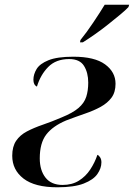

<svg xmlns="http://www.w3.org/2000/svg" viewBox="-20 -786 569 816"><path d="M224 10Q128 10 80 -27Q32 -64 32 -124Q32 -163 48.5 -187.5Q65 -212 94.5 -227.5Q124 -243 162 -256Q200 -269 242 -287Q289 -306 313.5 -327Q338 -348 346.5 -374.5Q355 -401 355 -435Q355 -477 337 -506Q319 -535 274 -535Q218 -535 185 -501.5Q152 -468 137 -418Q122 -425 122 -447Q122 -470 135.5 -492.5Q149 -515 186 -530Q223 -545 292 -545Q382 -545 426.5 -512.5Q471 -480 471 -430Q471 -394 454 -371Q437 -348 408 -332Q379 -316 341 -303Q303 -290 261 -274Q204 -250 176.5 -214Q149 -178 149 -113Q149 -62 173.5 -31Q198 0 246 0Q286 0 315 -18Q344 -36 363.5 -65.5Q383 -95 394 -128Q401 -125 406 -116.5Q411 -108 411 -96Q411 -71 394 -46.5Q377 -22 336 -6Q295 10 224 10ZM322 -616Q348 -648 376.5 -690.5Q405 -733 425 -766H529L526 -756Q514 -743 491 -724Q468 -705 440.5 -683Q413 -661 384.5 -641Q356 -621 332 -606H320Z"/></svg>

Font: Noto Serif Display Medium
Style: Italic
Weight: 500
Italic angle: -12°
Designer: Monotype Design Team
Foundry: Monotype Imaging Inc.
Version: Version 2.009